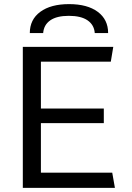

<svg xmlns="http://www.w3.org/2000/svg" viewBox="-20 -914 640 934"><path d="M91 0V-686H531L519 -614H179V-386H485V-315H179V-74H526L539 0ZM125 -753Q125 -819 176 -856.5Q227 -894 316 -894Q405 -894 455.5 -856.5Q506 -819 506 -753H441Q438 -793 406 -815Q374 -837 315 -837Q256 -837 224.5 -815Q193 -793 190 -753Z"/></svg>

Font: Chivo Mono Medium Light
Style: Regular
Weight: 300
Monospace: yes
Version: Version 1.008